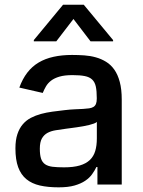

<svg xmlns="http://www.w3.org/2000/svg" viewBox="-20 -787 609 819"><path d="M45.8 -154.1Q45.8 -189.6 54.2 -214.7Q62.5 -239.7 77.1 -256.7Q91.6 -273.8 111.7 -284.3Q131.7 -294.7 154.8 -301Q177.9 -307.2 203.5 -310.7Q229 -314.3 255 -317.1Q279.5 -320 299.2 -320.8Q318.9 -321.7 334.2 -322.4Q349.4 -323.2 360.6 -324.9Q371.8 -326.7 378.9 -331.1Q386 -335.6 389.4 -343.9Q392.8 -352.3 392.8 -366.5V-369Q392.8 -398.8 388.7 -417.8Q384.6 -436.8 373.2 -447.6Q361.9 -458.5 341.6 -462.5Q321.4 -466.6 289.1 -466.6Q255.7 -466.6 233.8 -460.2Q212 -453.8 198.2 -443.2Q184.3 -432.5 176.3 -418.9Q168.3 -405.2 162.3 -390.6L62.5 -413.4Q76 -450.6 96.4 -477.1Q116.8 -503.6 144.7 -520.2Q172.6 -536.9 208.3 -544.7Q244 -552.6 287.6 -552.6Q313.9 -552.6 339.7 -550.8Q365.4 -549 388.8 -542.4Q412.3 -535.9 432.5 -523.4Q452.8 -511 467.7 -489.9Q482.6 -468.8 490.9 -437.5Q499.3 -406.2 499.3 -362.2V0H395.6V-74.6H391.3Q383.9 -59.3 372.9 -43.9Q361.9 -28.4 343.6 -16Q325.3 -3.6 297.9 4.3Q270.6 12.1 230.1 12.1Q184.7 12.1 150.2 4.3Q115.8 -3.6 92.5 -22.7Q69.2 -41.9 57.5 -73.9Q45.8 -105.8 45.8 -154.1ZM253.2 -73.2Q293 -73.2 319.8 -81Q346.6 -88.8 362.9 -104.2Q379.3 -119.7 386.2 -142.8Q393.1 -165.8 393.1 -196.7V-267Q389.2 -263.1 380.5 -259.9Q371.8 -256.7 359.9 -253.7Q348 -250.7 334.5 -248.4Q321 -246.1 307.7 -244.1Q294.4 -242.2 282.3 -240.6Q270.2 -239 261.7 -237.9Q238.6 -234.7 218.2 -231.5Q197.8 -228.3 182.7 -220.2Q167.6 -212 158.7 -196.4Q149.9 -180.8 149.9 -152.7Q149.9 -126.4 155 -110.6Q160.2 -94.8 172.2 -86.5Q184.3 -78.1 204.2 -75.6Q224.1 -73.2 253.2 -73.2ZM248.9 -766.7H337.4L462.4 -616.1V-610.8H366.1L293.3 -706L220.2 -610.8H124.3V-616.1Z"/></svg>

Font: Cannonade Med
Style: Regular
Weight: 500
Designer: Rasmus Andersson
Foundry: rsms
Version: Version 3.012;git-f93a4a705